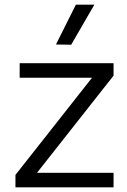

<svg xmlns="http://www.w3.org/2000/svg" viewBox="-20 -800 542 820"><path d="M284 -609 219 -610 304 -780H383ZM46 0V-53L373 -468H64V-530H465V-477L138 -62H465V0Z"/></svg>

Font: Be Vietnam Pro Light
Style: Regular
Weight: 300
Designer: Lam Bao, Tony Le, Vietanh Nguyen
Foundry: Yellow Type Foundry
Version: Version 1.002; ttfautohint (v1.8.3)